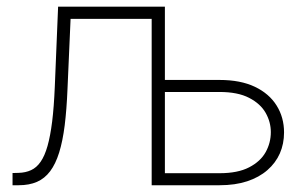

<svg xmlns="http://www.w3.org/2000/svg" viewBox="-20 -548 899 568"><path d="M151.9 -528.3H190.4L179.7 -285.2Q177.2 -224.1 171.4 -177.2Q165.5 -130.4 155 -96.7Q144.5 -63 128.4 -41.5Q112.3 -20 89.4 -10Q66.4 0 35.2 0H17.1V-36.1L34.7 -36.6Q55.7 -37.1 72 -44.7Q88.4 -52.2 100.3 -69.6Q112.3 -86.9 120.6 -116.2Q128.9 -145.5 134.3 -188.5Q139.6 -231.4 142.1 -291ZM439.5 -528.3V-492.2H163.1V-528.3ZM449.2 -311.5H629.4Q691.4 -311.5 733.9 -291.3Q776.4 -271 798.3 -235.8Q820.3 -200.7 820.3 -156.2Q820.3 -122.6 807.9 -94.2Q795.4 -65.9 771 -44.7Q746.6 -23.4 711.2 -11.7Q675.8 0 629.4 0H428.7V-528.3H467.8V-35.6H629.4Q683.6 -35.6 717 -53Q750.5 -70.3 765.9 -97.9Q781.2 -125.5 781.2 -157.2Q781.2 -187 765.9 -214.1Q750.5 -241.2 717 -258.5Q683.6 -275.9 629.4 -275.9H449.2Z"/></svg>

Font: Roboto ExtraLight
Style: Regular
Weight: 250
Designer: Christian Robertson
Foundry: Google
Version: Version 3.009; 2024